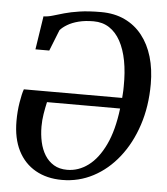

<svg xmlns="http://www.w3.org/2000/svg" viewBox="-54 -800 745 858"><g transform="rotate(5 319.0 -371.0)"><path d="M87 -560 110 -710Q130 -710.5 151.5 -717Q173 -723.5 201 -731.5Q229 -739.5 268.8 -745.5Q308.5 -751.5 365 -751.5Q425 -751.5 471.5 -729.5Q518 -707.5 549.8 -667.2Q581.5 -627 597.8 -572Q614 -517 614 -450.5Q614 -350 586.2 -265.8Q558.5 -181.5 509.2 -119.2Q460 -57 395.2 -23Q330.5 11 256 11Q187.5 11 136.8 -17.8Q86 -46.5 58.2 -101.2Q30.5 -156 30.5 -234Q30.5 -277 37 -317Q43.5 -357 51 -377.5H492Q492.5 -385.5 493.2 -394Q494 -402.5 494.2 -411.2Q494.5 -420 494.5 -429Q495.5 -492.5 485.8 -543.8Q476 -595 456 -631.5Q436 -668 405.8 -687.8Q375.5 -707.5 335.5 -707.5Q297.5 -707.5 268.2 -700Q239 -692.5 218.5 -680.2Q198 -668 186.5 -654.5L149 -560ZM487 -329.5H159Q153 -303 148.5 -275.2Q144 -247.5 144 -219.5Q144 -183 151.2 -150Q158.5 -117 174.2 -91.5Q190 -66 214.8 -51Q239.5 -36 274.5 -36Q325.5 -36 369.2 -68.5Q413 -101 444 -166Q475 -231 487 -329.5Z"/></g></svg>

Font: Merriweather 48pt Medium
Style: Italic
Weight: 500
Italic angle: -7.8°
Version: Version 2.101